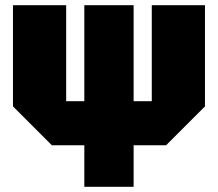

<svg xmlns="http://www.w3.org/2000/svg" viewBox="-20 -720 840 740"><path d="M180 -160 30 -310V-700H235V-330H305V-700H495V-330H565V-700H770V-310L620 -160H495V0H305V-160Z"/></svg>

Font: Tektur SemiCondensed Black
Style: Regular
Weight: 900
Width: 4
Designer: Adam Jagosz
Foundry: Adam Jagosz
Version: Version 1.005;gftools[0.9.30]